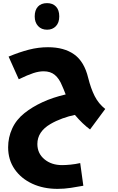

<svg xmlns="http://www.w3.org/2000/svg" viewBox="-20 -820 752 1228"><path d="M348 388Q258 388 186.5 355Q115 322 73.5 262Q32 202 32 122Q32 59 58 2Q84 -55 137 -97Q186 -136 252 -166.5Q318 -197 400 -216Q394 -233 387 -249Q380 -265 377 -272Q359 -317 331 -340.5Q303 -364 259 -364Q229 -364 193.5 -352.5Q158 -341 100 -313L35 -458Q105 -487 165.5 -502.5Q226 -518 287 -518Q390 -518 454.5 -472Q519 -426 544 -322Q561 -254 585.5 -205.5Q610 -157 653 -123L556 8Q508 -27 459 -85Q422 -78 379.5 -62.5Q337 -47 303 -27Q219 22 219 101Q219 161 264 198.5Q309 236 377 236Q400 236 431 233Q462 230 493 223L513 368Q476 375 433 381.5Q390 388 348 388ZM281 -630Q245 -630 223.5 -653.5Q202 -677 202 -715Q202 -755 222.5 -777.5Q243 -800 281 -800Q317 -800 338 -778Q359 -756 359 -715Q359 -675 337.5 -652.5Q316 -630 281 -630Z"/></svg>

Font: Noto Kufi Arabic Black
Style: Regular
Weight: 900
Designer: Monotype Design Team, David Williams, Khaled Hosny
Foundry: Google LLC
Version: Version 2.109; ttfautohint (v1.8.4.7-5d5b)